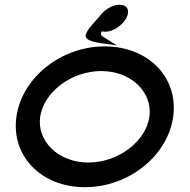

<svg xmlns="http://www.w3.org/2000/svg" viewBox="-20 -778 788 798"><path d="M601 -292.6C587 -192.7 473.9 -102.5 347.3 -102.5C220.7 -102.5 132.9 -192.7 147 -292.6C161 -392.5 274.1 -482.7 400.7 -482.7C527.3 -482.7 615.1 -392.5 601 -292.6ZM699.8 -292.6C722.5 -454.6 597.6 -585.2 415.1 -585.2C232.6 -585.2 71 -454.6 48.2 -292.6C25.5 -130.6 150.4 0 332.9 0C515.4 0 677 -130.6 699.8 -292.6ZM416.7 -596.1 465.1 -589.5 426.1 -614.5C404.6 -628.3 393.9 -628.3 402.9 -648C405.8 -647.2 411.8 -646 416.8 -646C448.3 -646 484.4 -669.9 502.2 -698C516.2 -720.2 517 -745.5 495.8 -755.1C490.6 -757.4 484.6 -758.5 477.9 -758.5C447.1 -758.5 411.3 -736.6 391.8 -707.4C375.4 -689 341.4 -655.2 336.5 -633.3C329 -606.8 389.2 -599.8 416.7 -596.1Z"/></svg>

Font: Hi.
Style: Black
Weight: 400
Designer: Mew Too, Robert Jablonski
Foundry: Cannot Into Space Fonts
Version: Version 1.996